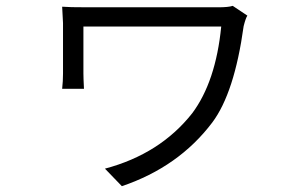

<svg xmlns="http://www.w3.org/2000/svg" viewBox="-20 -557 1040 653"><path d="M771.5 -537.1 821.3 -503.9Q815.4 -495.1 808.6 -467.8Q777.3 -241.2 702.1 -140.6Q587.9 10.7 394.5 76.2L336.9 16.6Q524.4 -33.2 633.8 -171.9Q713.9 -279.3 732.4 -466.8H263.7V-306.6Q263.7 -292 265.6 -254.9H191.4Q194.3 -281.2 194.3 -306.6V-478.5Q194.3 -484.4 191.4 -534.2Q212.9 -532.2 278.3 -532.2H722.7Q756.8 -532.2 771.5 -537.1Z"/></svg>

Font: GenEi Gothic M SemiLight
Style: Regular
Weight: 350
Designer: o_tamon (Modified); [Source Han Sans]
Ryoko NISHIZUKA  (kana & ideographs); Paul D. Hunt (Latin, Greek & Cyrillic); Wenl
Version: Version 1.1a;Original Version 1.004